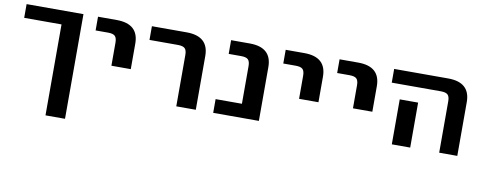

<svg xmlns="http://www.w3.org/2000/svg" viewBox="-63 -818 3361 1337"><g transform="rotate(10 1617.5 -150.0)"><path d="M436 -520V220H298V-423H34V-520Z M539 -423V-520H671Q827 -520 827 -380V-200H690V-363Q690 -397 676 -410Q662 -423 627 -423Z M920 -423V-520H1165Q1322 -520 1322 -380V0H1184V-363Q1184 -397 1170 -410Q1156 -423 1121 -423Z M1445 0V-97H1631V-363Q1631 -397 1617 -410Q1603 -423 1568 -423H1480V-520H1612Q1768 -520 1768 -380V0Z M1866 -423V-520H1998Q2154 -520 2154 -380V-200H2017V-363Q2017 -397 2003 -410Q1989 -423 1954 -423Z M2247 -423V-520H2379Q2535 -520 2535 -380V-200H2398V-363Q2398 -397 2384 -410Q2370 -423 2335 -423Z M2838 -318V-130V0H2708V-130V-318ZM2633 -423V-520H3015Q3171 -520 3171 -380V0H3043V-363Q3043 -397 3029 -410Q3015 -423 2980 -423Z"/></g></svg>

Font: M PLUS 1p
Style: Bold
Weight: 700
Version: Version 1.062